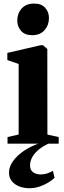

<svg xmlns="http://www.w3.org/2000/svg" viewBox="-20 -782 348 1045"><path d="M21 0V-36L81.5 -50V-434L20 -455V-494L201.5 -536H213.5L237.5 -515.5L238 -49.5L299.5 -36V0ZM154 -590.5Q115 -590.5 94.5 -614.2Q74 -638 74 -670Q74 -708.5 97.8 -735.5Q121.5 -762.5 165.5 -762.5H166.5Q205.5 -762.5 226 -739.5Q246.5 -716.5 246.5 -684Q246.5 -646 222.8 -618.2Q199 -590.5 155 -590.5ZM139.5 242.5Q112.5 242.5 87.2 233.5Q62 224.5 45.5 205.5Q29 186.5 29 157.5Q29 134 41 111.2Q53 88.5 74.8 67.5Q96.5 46.5 126 29Q155.5 11.5 191 -1L212.5 -5L245 -1Q208 16.5 185.8 36.5Q163.5 56.5 153.5 77.2Q143.5 98 143.5 118Q143.5 144 160.5 155.8Q177.5 167.5 201.5 167.5Q220 167.5 236.5 162Q253 156.5 268 148L277 186Q263.5 199 242 212Q220.5 225 194.2 233.8Q168 242.5 139.5 242.5Z"/></svg>

Font: Merriweather 96pt ExtraBold
Style: Regular
Weight: 800
Version: Version 2.100